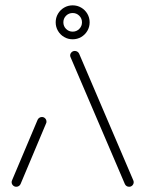

<svg xmlns="http://www.w3.org/2000/svg" viewBox="-20 -713 555 733"><path d="M42.2 0Q34.8 0 29.6 -5.2Q24.4 -10.4 24.4 -17.8Q24.4 -20.7 25.9 -24.4L123.7 -255.9Q125.9 -260.7 130.4 -263.5Q134.8 -266.3 140 -266.3Q147.4 -266.3 152.4 -261.1Q157.4 -255.9 157.4 -248.5Q157.4 -244.4 155.9 -241.9L58.5 -10.4Q56.3 -5.6 51.9 -2.8Q47.4 0 42.2 0ZM490.4 -17.8Q490.4 -10.4 485.4 -5.2Q480.4 0 473 0Q467.4 0 463.1 -2.8Q458.9 -5.6 456.7 -10.4L250.4 -492.2Q247.8 -497.4 247.8 -501.1Q247.8 -508.1 253 -513.3Q258.1 -518.5 265.6 -518.5Q271.1 -518.5 275.4 -515.7Q279.6 -513 281.9 -508.5L488.1 -26.3Q490.4 -21.9 490.4 -17.8ZM293 -627.8Q293 -642.6 282.6 -653Q272.2 -663.3 257.4 -663.3Q242.6 -663.3 232.2 -653Q221.9 -642.6 221.9 -627.8Q221.9 -613 232.2 -602.6Q242.6 -592.2 257.4 -592.2Q272.2 -592.2 282.6 -602.6Q293 -613 293 -627.8ZM192.6 -627.8Q192.6 -645.6 201.3 -660.4Q210 -675.2 224.8 -683.9Q239.6 -692.6 257.4 -692.6Q275.2 -692.6 290 -683.9Q304.8 -675.2 313.5 -660.4Q322.2 -645.6 322.2 -627.8Q322.2 -610 313.5 -595.2Q304.8 -580.4 290 -571.7Q275.2 -563 257.4 -563Q239.6 -563 224.8 -571.7Q210 -580.4 201.3 -595.2Q192.6 -610 192.6 -627.8Z"/></svg>

Font: 26F Galaxy Hebrew Light
Style: Regular
Weight: 300
Designer: C₂₉H₂₅N₃O₅
Version: Version 1.000